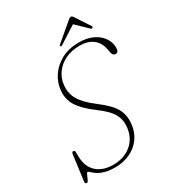

<svg xmlns="http://www.w3.org/2000/svg" viewBox="-207 -971 982 1093"><g transform="rotate(-30 284.5 -425.0)"><path d="M225 10Q182 10 154.5 1.2Q127 -7.5 111 -18.8Q95 -30 86.8 -38.5Q78.5 -47 74 -47Q69.5 -47 63.8 -33.8Q58 -20.5 52 -7.2Q46 6 40 6Q27.5 6 29.5 -9.5L51.5 -177Q53.5 -190 62.5 -190Q73 -190 72.5 -176.5L73.5 -144.5Q75.5 -79 115.5 -43.8Q155.5 -8.5 222 -8.5Q293 -8.5 339.8 -46.8Q386.5 -85 395 -149Q402.5 -199.5 380.5 -239.8Q358.5 -280 294 -327Q225.5 -378 196.5 -424Q167.5 -470 175 -529.5Q180 -575.5 208 -616.8Q236 -658 284.2 -684Q332.5 -710 398.5 -710Q453.5 -710 491.8 -691Q530 -672 549.8 -641.8Q569.5 -611.5 569 -576.5Q568.5 -548 549 -548Q539.5 -548 534.2 -554Q529 -560 527 -568L522 -594Q512 -643 479.2 -667.5Q446.5 -692 395 -692Q340 -692 299 -672Q258 -652 234 -618.5Q210 -585 205.5 -544.5Q199 -490.5 224 -447.5Q249 -404.5 315 -354.5Q385.5 -301.5 409.2 -258.2Q433 -215 427 -160.5Q422 -108 394.5 -69.8Q367 -31.5 323 -10.8Q279 10 225 10ZM507.5 -742.5Q502.5 -739.5 496 -745.5L422.5 -816.5L312 -745.5Q302 -739.5 298 -743Q293.5 -747 301.5 -754L412.5 -848Q425.5 -859.5 433 -859.5Q441 -859.5 448 -848L510 -754Q514 -747 507.5 -742.5Z"/></g></svg>

Font: Fraunces 72pt S050 Thin
Style: Italic
Weight: 100
Italic angle: -16°
Version: Version 1.000; ttfautohint (v1.8.3)